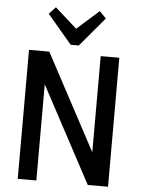

<svg xmlns="http://www.w3.org/2000/svg" viewBox="-61 -990 763 1038"><g transform="rotate(5 320.0 -471.0)"><path d="M565 -700V0H455L162 -548H176V0H75V-700H185L478 -152H464V-700ZM474 -905 341 -747H297L164 -904L200 -942L343 -814H294L438 -942Z"/></g></svg>

Font: Pathway Extreme SemiCondensed Medium
Style: Regular
Weight: 500
Width: 4
Version: Version 1.001;gftools[0.9.26]